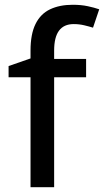

<svg xmlns="http://www.w3.org/2000/svg" viewBox="-20 -785 436 805"><path d="M341 -461H207V0H108V-461H16V-508L108 -540V-573Q108 -642 129 -684.5Q150 -727 190 -746Q230 -765 285 -765Q320 -765 348 -759Q376 -753 396 -746L370 -669Q354 -674 333 -679Q312 -684 289 -684Q248 -684 227.5 -656.5Q207 -629 207 -573V-538H341Z"/></svg>

Font: Noto Sans New Tai Lue Medium
Style: Regular
Weight: 500
Version: Version 2.003